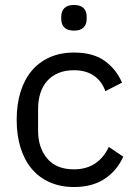

<svg xmlns="http://www.w3.org/2000/svg" viewBox="-20 -739 543 771"><path d="M277 12Q223 12 180 -7Q137 -26 107.5 -61Q78 -96 62.5 -146Q47 -196 47 -258Q47 -320 62.5 -370Q78 -420 107.5 -455Q137 -490 180 -509Q223 -528 277 -528Q354 -528 400.5 -494.5Q447 -461 470 -407L403 -373Q389 -413 357 -435Q325 -457 277 -457Q241 -457 214 -445.5Q187 -434 169 -413.5Q151 -393 142 -364.5Q133 -336 133 -302V-214Q133 -146 169.5 -102.5Q206 -59 277 -59Q374 -59 417 -149L475 -110Q450 -54 400.5 -21Q351 12 277 12ZM277 -616Q251 -616 238.5 -628.5Q226 -641 226 -662V-673Q226 -694 238.5 -706.5Q251 -719 277 -719Q303 -719 315.5 -706.5Q328 -694 328 -673V-662Q328 -641 315.5 -628.5Q303 -616 277 -616Z"/></svg>

Font: IBM Plex Sans
Style: Regular
Weight: 400
Designer: Mike Abbink, Paul van der Laan, Pieter van Rosmalen
Foundry: Bold Monday
Version: Version 3.005